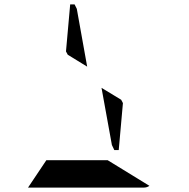

<svg xmlns="http://www.w3.org/2000/svg" viewBox="-20 -850 856 870"><path d="M537 -383 518 -170H498L487 -193L440 -452L529 -398ZM375 -548 287 -602 279 -617 298 -830H318L328 -810ZM468 -124 657 -8Q646 0 632 0H426H302H107L190 -124H229H313H437Z"/></svg>

Font: DSEG14 Modern Mini
Style: Bold Italic
Weight: 700
Italic angle: -5°
Designer: Keshikan(Twitter:@keshinomi_88pro)
Version: Version 0.46